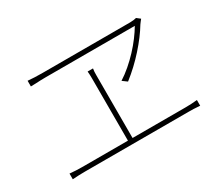

<svg xmlns="http://www.w3.org/2000/svg" viewBox="-113 -902 1225 1082"><g transform="rotate(-30 500.0 -360.5)"><path d="M242 -630Q229 -630 212.5 -629.5Q196 -629 182 -628Q164 -627 147 -627V-664Q169 -662 192.5 -661Q216 -660 242 -660H812Q823 -660 835 -661.5Q847 -663 853 -665L876 -647Q871 -640 866 -634.5Q861 -629 856 -621Q820 -561 761.5 -495.5Q703 -430 635 -377L605 -399Q638 -420 670 -447.5Q702 -475 731 -506Q760 -537 784 -569Q808 -601 825 -630ZM844 -89Q864 -89 881.5 -90Q899 -91 919 -93V-56Q899 -58 878 -58.5Q857 -59 844 -59H170Q133 -59 90 -56V-93Q111 -91 130.5 -90Q150 -89 170 -89H468V-496Q468 -507 467.5 -518Q467 -529 466 -540H501Q499 -529 498.5 -519.5Q498 -510 498 -496V-89Z"/></g></svg>

Font: SpoqaHanSans
Style: Thin
Weight: 250
Designer: [Spoqa Han Sans] Dong-huui Kim \uAE40 \uB3D9 \uD718   [Noto Sans] Ryoko NISHIZUKA \u897F \u585A \u6DBC \u5B50  (kana & i
Foundry: Spoqa (http://bi.spoqa.com)
Version: Version 1.004;PS 1.004;hotconv 1.0.82;makeotf.lib2.5.63406